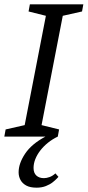

<svg xmlns="http://www.w3.org/2000/svg" viewBox="-28 -631 405 887"><path d="M141 236Q111 236 93 226Q75 216 66.5 200Q58 184 58 165Q58 124 88 79Q118 34 182 0H-8L-2 -33L86 -53L184 -558L104 -578L110 -611H357L351 -578L262 -558L164 -53L245 -33L239 0Q214 12 193.5 28.5Q173 45 158 64.5Q143 84 135 104.5Q127 125 127 145Q127 168 140 180Q153 192 175 192Q187 192 201 187Q215 182 228 170L242 186Q242 186 235 193.5Q228 201 215.5 211Q203 221 184 228.5Q165 236 141 236Z"/></svg>

Font: Manuale
Style: Italic
Weight: 400
Italic angle: -11°
Designer: Eduardo Tunni / Pablo Cosgaya
Foundry: Eduardo Tunni / Pablo Cosgaya
Version: Version 1.002